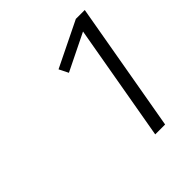

<svg xmlns="http://www.w3.org/2000/svg" viewBox="-123 -880 549 549"><g transform="rotate(-45 151.5 -605.0)"><path d="M194 -408 256 -762 144 -707 130 -735 267 -802H303L234 -408Z"/></g></svg>

Font: Gantari ExtraLight
Style: Italic
Weight: 250
Italic angle: -10°
Designer: Anugrah Pasau
Foundry: Lafontype
Version: Version 1.000